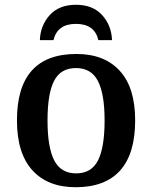

<svg xmlns="http://www.w3.org/2000/svg" viewBox="-20 -774 636 804"><path d="M51 -270Q51 -548 300 -548Q417 -548 481.5 -477.5Q546 -407 546 -270Q546 -130 483 -60Q420 10 297 10Q180 10 115.5 -61Q51 -132 51 -270ZM418 -270Q418 -381 390 -435Q362 -489 298 -489Q234 -489 206.5 -435.5Q179 -382 179 -270Q179 -157 207 -102.5Q235 -48 299 -48Q363 -48 390.5 -102.5Q418 -157 418 -270ZM298 -754Q369 -754 408 -710.5Q447 -667 449 -606H392Q376 -674 298 -674Q220 -674 204 -606H147Q149 -667 188 -710.5Q227 -754 298 -754Z"/></svg>

Font: Noto Serif SemiBold
Style: Regular
Weight: 600
Designer: Monotype Design Team
Foundry: Monotype Imaging Inc.
Version: Version 1.001